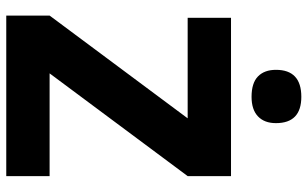

<svg xmlns="http://www.w3.org/2000/svg" viewBox="-200 -758 959 598"><g transform="rotate(90 279.0 -459.5)"><path d="M198 -840Q198 -919 282 -919Q364 -919 364 -840Q364 -804 343 -784Q322 -764 282 -764Q239 -764 218.5 -784Q198 -804 198 -840ZM209 -135H529V0H29V-135L349 -565H36V-700H529V-565Z"/></g></svg>

Font: Haskoy ExtraBold
Style: Regular
Weight: 800
Designer: Ertekin Erdin
Foundry: Ertekin Erdin
Version: Version 2.000; ttfautohint (v1.8.4.7-5d5b)